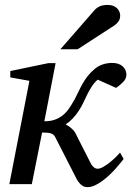

<svg xmlns="http://www.w3.org/2000/svg" viewBox="-20 -752 538 784"><path d="M496.1 -446.8Q496.1 -431.2 483.4 -417.7Q470.7 -404.3 454.1 -393.1L378.9 -426.8Q364.7 -414.1 354.7 -398.7Q344.7 -383.3 336.4 -366.5Q328.1 -349.6 320.1 -332.5Q312 -315.4 301.8 -299.8Q290 -281.7 276.1 -267.3Q262.2 -252.9 248 -244.1Q258.8 -238.8 270.5 -229Q282.2 -219.2 287.1 -210L350.1 -85.9Q354.5 -76.2 362.3 -69.6Q370.1 -63 378.9 -63Q388.7 -63 402.1 -70.8Q415.5 -78.6 428.7 -89.1Q441.9 -99.6 453.1 -110.8Q464.4 -122.1 470.2 -128.9L484.9 -103Q481 -98.1 472.7 -87.6Q464.4 -77.1 452.9 -64.2Q441.4 -51.3 427.2 -37.8Q413.1 -24.4 397.9 -13.2Q382.8 -2 367.2 5.1Q351.6 12.2 336.9 12.2Q321.3 12.2 309.8 1.2Q298.3 -9.8 291 -24.9L206.1 -190.9Q203.1 -196.8 199.2 -200.7Q195.3 -204.6 189.2 -206.8Q183.1 -209 174.1 -210Q165 -210.9 151.9 -210.9L109.9 0H18.1L100.1 -421.9L22 -436V-461.9L176.8 -494.1H207L161.1 -256.8Q185.5 -256.8 203.6 -263.2Q221.7 -269.5 236.1 -281Q250.5 -292.5 261.7 -308.8Q272.9 -325.2 284.2 -345.2Q293.5 -362.8 301.3 -379.4Q309.1 -396 317.9 -411.4Q326.7 -426.8 338.1 -441.4Q349.6 -456.1 366.2 -470.2Q381.8 -483.4 400.6 -489.3Q419.4 -495.1 438 -495.1Q465.3 -495.1 480.7 -481.2Q496.1 -467.3 496.1 -446.8ZM470.7 -689Q470.7 -674.8 464.4 -665.3Q458 -655.8 446.8 -647.9L296.9 -550.8H226.6L362.8 -707Q367.7 -712.9 373 -717.3Q378.4 -721.7 385 -725.1Q391.6 -728.5 400.1 -730.2Q408.7 -731.9 419.9 -731.9Q433.1 -731.9 442.6 -728Q452.1 -724.1 458.3 -718Q464.4 -711.9 467.5 -704.1Q470.7 -696.3 470.7 -689Z"/></svg>

Font: Charis SIL
Style: Italic
Weight: 400
Italic angle: -11°
Foundry: SIL International
Version: Version 4.112